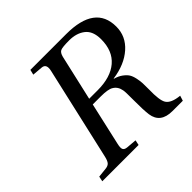

<svg xmlns="http://www.w3.org/2000/svg" viewBox="-174 -858 1025 1025"><g transform="rotate(-45 338.5 -346.0)"><path d="M40 0 46 -29 101 -35Q119 -37 128 -47Q137 -57 143 -83L263 -609Q274 -655 241 -658L182 -663L189 -692H459Q677 -692 677 -531Q677 -458 620.5 -408Q564 -358 471 -345V-343Q497 -336 515.5 -322.5Q534 -309 543 -295Q552 -281 557 -257.5Q562 -234 562.5 -217Q563 -200 563 -170Q561 -90 577 -64Q595 -35 657 -29L648 0H570Q480 0 469 -77Q464 -117 464.5 -184.5Q465 -252 462 -264Q456 -298 430 -313Q410 -326 354 -326H294L239 -83Q233 -57 238 -46.5Q243 -36 261 -34L320 -29L314 0ZM302 -361H366Q464 -361 518 -407Q572 -453 572 -541Q572 -602 537 -629.5Q502 -657 447 -657Q394 -657 380.5 -650Q367 -643 361 -619Z"/></g></svg>

Font: Heuristica
Style: Italic
Weight: 400
Italic angle: -13°
Version: Version 1.0.2